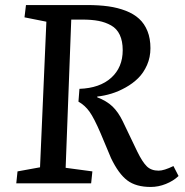

<svg xmlns="http://www.w3.org/2000/svg" viewBox="-20 -720 725 754"><path d="M292 -371.1Q372.1 -374 417 -414.8Q461.9 -455.6 461.9 -522.9Q461.9 -558.6 450.4 -583Q439 -607.4 416.5 -620.1Q394 -632.8 367.2 -637.9Q340.3 -643.1 303.2 -643.1H259.8L237.8 -61L342.8 -46.9L337.9 0H43.9L48.8 -46.9L137.2 -63L162.1 -634.8L76.2 -651.9L82 -700.2H321.8Q368.2 -700.2 405.3 -695.1Q442.4 -689.9 473.9 -677.7Q505.4 -665.5 526.4 -646.2Q547.4 -627 559.1 -597.9Q570.8 -568.8 570.8 -530.8Q570.8 -495.1 557.4 -464.6Q543.9 -434.1 522.7 -413.1Q501.5 -392.1 473.4 -376.5Q445.3 -360.8 417.5 -352.3Q389.6 -343.8 361.8 -340.8V-337.9Q398.9 -323.7 421.6 -302Q444.3 -280.3 461.9 -244.1L519 -125Q539.6 -83 556.9 -66.4Q574.2 -49.8 603 -49.8Q624 -49.8 661.1 -67.9L681.2 -28.8Q660.6 -9.3 631.3 2.4Q602.1 14.2 571.8 14.2Q514.2 14.2 480 -11.5Q445.8 -37.1 416 -99.1L375 -196.8Q349.6 -255.9 331.8 -281Q314 -306.2 288.1 -320.8Z"/></svg>

Font: Literata Book Medium
Style: Italic
Weight: 500
Italic angle: -3°
Designer: Latin by Veronika Burian and Jose Scaglione. Greek by Irene Vlachou. Cyrillic by Vera Evstafieva
Foundry: TypeTogether
Version: Version 1.003;PS 001.003;hotconv 1.0.88;makeotf.lib2.5.64775